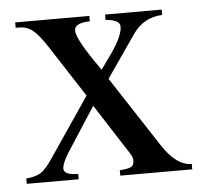

<svg xmlns="http://www.w3.org/2000/svg" viewBox="-40 -492 570 534"><g transform="rotate(-5 244.5 -225.0)"><path d="M476 0H275V-15Q300 -17 307.5 -21.5Q315 -26 315 -39Q315 -48 309 -57L217 -200L138 -78Q119 -48 119 -33Q119 -15 159 -15V0H14V-15Q40 -17 54.5 -26Q69 -35 89 -65L201 -230L107 -375Q84 -410 68 -422.5Q52 -435 30 -435H21V-450H228V-435Q185 -434 185 -413Q185 -391 231 -324L249 -298L277 -337Q312 -386 312 -413Q312 -432 272 -435V-450H430V-435Q379 -433 349 -391L266 -271L394 -75Q433 -15 476 -15Z"/></g></svg>

Font: STIX Math
Style: Regular
Weight: 400
Designer: MicroPress Inc., with final additions and corrections provided by Coen Hoffman, Elsevier (retired)
Version: Version 1.1.1